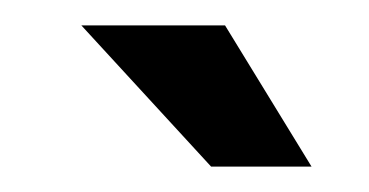

<svg xmlns="http://www.w3.org/2000/svg" viewBox="-20 -868 290 151"><path d="M157 -848 225 -737H146L44 -848Z"/></svg>

Font: SVN-Bebas Neue
Style: Bold
Weight: 700
Designer: Ryoichi Tsunekawa
Foundry: Ryoichi Tsunekawa
Version: Version 1.300; ttfautohint (v1.7.9-c794)